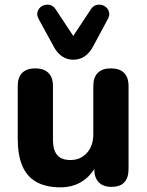

<svg xmlns="http://www.w3.org/2000/svg" viewBox="-20 -792 630 823"><path d="M239 11Q177 11 136 -12Q95 -35 75.5 -81.5Q56 -128 56 -197V-423Q56 -461 75.5 -480Q95 -499 131 -499Q167 -499 187 -480Q207 -461 207 -423V-193Q207 -149 225 -127.5Q243 -106 282 -106Q325 -106 352.5 -136.5Q380 -167 380 -217V-423Q380 -461 399.5 -480Q419 -499 455 -499Q492 -499 511.5 -480Q531 -461 531 -423V-68Q531 9 458 9Q422 9 403 -11Q384 -31 384 -68V-135L399 -96Q377 -45 336 -17Q295 11 239 11ZM294 -536Q267 -536 246 -550.5Q225 -565 211 -591L146 -710Q136 -728 141.5 -743.5Q147 -759 161 -766.5Q175 -774 191 -771.5Q207 -769 218 -753L294 -638L370 -753Q381 -769 397 -771.5Q413 -774 427 -766.5Q441 -759 446.5 -743.5Q452 -728 442 -710L378 -591Q364 -565 343 -550.5Q322 -536 294 -536Z"/></svg>

Font: Nunito ExtraLight ExtraBold
Style: Regular
Weight: 800
Version: Version 3.602